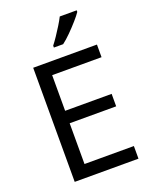

<svg xmlns="http://www.w3.org/2000/svg" viewBox="-170 -1036 897 1129"><g transform="rotate(-20 278.0 -472.0)"><path d="M496 0H97V-714H496V-635H187V-412H478V-334H187V-79H496ZM453 -934Q441 -916 416 -887.5Q391 -859 362.5 -830.5Q334 -802 310 -784H252V-796Q267 -815 284.5 -841Q302 -867 319 -894.5Q336 -922 347 -944H453Z"/></g></svg>

Font: Noto Sans Bengali UI
Style: Regular
Weight: 400
Designer: Jelle Bosma - Monotype Design Team
Foundry: Monotype Imaging Inc.
Version: Version 2.003; ttfautohint (v1.8.4.7-5d5b)